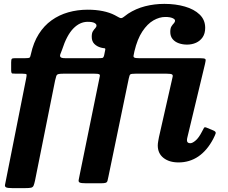

<svg xmlns="http://www.w3.org/2000/svg" viewBox="-20 -820 1176 990"><path d="M300 -563.5Q324 -638 357.8 -672.8Q391.5 -707.5 432 -707.5Q456 -707.5 466.8 -701.8Q477.5 -696 477.5 -689Q477.5 -681 471.5 -675Q465.5 -669 459.2 -659.2Q453 -649.5 453 -630.5Q453 -607 466.5 -593.5Q480 -580 500.5 -574.5Q512.5 -571.5 519 -571.2Q525.5 -571 521.5 -557.5L517 -535Q514 -522.5 507.8 -521.2Q501.5 -520 485 -520H317Q296.5 -520 292 -525.8Q287.5 -531.5 291.5 -541.5Q295.5 -551.5 300 -563.5ZM1038 -676.5Q1038 -717.5 1009.5 -745Q981 -772.5 933.2 -786.2Q885.5 -800 827.5 -800Q776 -800 728.2 -787.8Q680.5 -775.5 640.5 -749.5Q626 -739 619 -733.5Q612 -728 607 -726.8Q602 -725.5 594.5 -729.5Q587 -733.5 571.5 -742Q545.5 -755.5 510 -762.8Q474.5 -770 432.5 -770Q379.5 -770 332 -756.5Q284.5 -743 245.8 -715.2Q207 -687.5 179.8 -644.2Q152.5 -601 139.5 -541.5Q136.5 -526 132.5 -523Q128.5 -520 109.5 -520H57Q44 -520 40.8 -516.5Q37.5 -513 37.5 -497.5V-459Q37.5 -442 43.5 -441Q49.5 -440 64.5 -440H96Q116 -440 117 -435.8Q118 -431.5 115 -416.5L12 102Q9 120.5 6.2 131Q3.5 141.5 11 145.8Q18.5 150 44 150H108.5Q131 150 140.2 147.8Q149.5 145.5 153 137.5Q156.5 129.5 160.5 111.5L264 -404.5Q267.5 -420 270.2 -427.8Q273 -435.5 280.5 -437.8Q288 -440 305.5 -440H467.5Q485.5 -440 490.8 -437.5Q496 -435 494.8 -427.8Q493.5 -420.5 490.5 -406.5L391.5 78.5Q388 97 385.8 107.2Q383.5 117.5 391 121.2Q398.5 125 423.5 125H500Q518 125 525 122.5Q532 120 534.2 112.5Q536.5 105 539 91L644 -415.5Q647.5 -433.5 652.5 -436.8Q657.5 -440 678.5 -440H839Q861.5 -440 867 -436.2Q872.5 -432.5 870 -423.5Q867.5 -414.5 864.5 -399L799.5 -112.5Q798 -104.5 795.8 -92Q793.5 -79.5 793.5 -70Q793.5 -29 823 -5.8Q852.5 17.5 900.5 17.5Q957.5 17.5 1002.8 -13.2Q1048 -44 1079.5 -104Q1089 -122.5 1092 -132Q1095 -141.5 1078.5 -148L1049.5 -160Q1035 -167 1032 -161Q1029 -155 1021 -140.5Q1005.5 -110 989 -95.8Q972.5 -81.5 961 -81.5Q944 -81.5 944 -97Q944 -103 946 -111L1037 -490Q1042.5 -510.5 1039 -515.2Q1035.5 -520 1010 -520H696.5Q678 -520 672.5 -523.2Q667 -526.5 668.8 -534Q670.5 -541.5 673 -555Q688 -618.5 714 -657.8Q740 -697 771 -714.8Q802 -732.5 832 -732.5Q856 -732.5 869.2 -726.8Q882.5 -721 882.5 -714Q882.5 -706 876.5 -700Q870.5 -694 864.2 -684.2Q858 -674.5 858 -655.5Q858 -633 870 -618.5Q882 -604 901.8 -597Q921.5 -590 944.5 -590Q969.5 -590 990.8 -599.5Q1012 -609 1025 -628.2Q1038 -647.5 1038 -676.5Z"/></svg>

Font: Besley
Style: Bold Italic
Weight: 700
Italic angle: -13°
Designer: Owen Earl
Foundry: indestructible type*
Version: Version 2.001